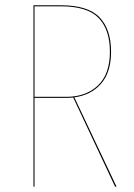

<svg xmlns="http://www.w3.org/2000/svg" viewBox="-20 -700 501 720"><path d="M417 0H411.6L254.4 -334.5Q241.7 -333 229 -333H109.4V0H105.5V-680.2H209Q310.1 -680.2 353.3 -635Q396.5 -589.8 396.5 -505.9Q396.5 -429.2 359.1 -386.2Q321.8 -343.3 258.8 -335ZM228.5 -336.9Q302.2 -336.9 347.2 -379.4Q392.1 -421.9 392.1 -505.9Q392.1 -588.4 350.1 -632.3Q308.1 -676.3 208.5 -676.3H109.4V-336.9Z"/></svg>

Font: Fira Sans Compressed Four
Style: Regular
Weight: 100
Width: 1
Designer: Carrois Corporate & Edenspiekermann AG
Foundry: Carrois Corporate GbR & Edenspiekermann AG
Version: Version 4.203;PS 004.203;hotconv 1.0.88;makeotf.lib2.5.64775